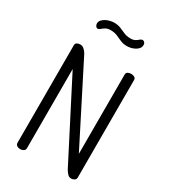

<svg xmlns="http://www.w3.org/2000/svg" viewBox="-226 -1055 1025 1162"><g transform="rotate(30 286.5 -474.0)"><path d="M109 0Q96 0 86 -6.5Q76 -13 76 -26V-706Q76 -720 86 -725.5Q96 -731 109 -731Q121 -731 130 -724.5Q139 -718 147 -708Q155 -698 161 -685L431 -153V-707Q431 -720 441 -725.5Q451 -731 464 -731Q476 -731 486.5 -725.5Q497 -720 497 -707V-26Q497 -13 486.5 -6.5Q476 0 464 0Q450 0 439 -12Q428 -24 420 -38L142 -579V-26Q142 -13 131.5 -6.5Q121 0 109 0ZM357 -863Q330 -863 310 -872Q290 -881 270.5 -889.5Q251 -898 224 -898Q203 -898 189.5 -890Q176 -882 167.5 -874Q159 -866 150 -866Q144 -866 140 -870Q136 -874 133.5 -880Q131 -886 131 -891Q131 -905 140 -915.5Q149 -926 163 -933.5Q177 -941 192.5 -944.5Q208 -948 219 -948Q246 -948 265.5 -940Q285 -932 305 -923Q325 -914 351 -914Q373 -914 385 -921.5Q397 -929 404.5 -936Q412 -943 421 -943Q428 -943 432.5 -939Q437 -935 439 -930Q441 -925 441 -920Q441 -904 432 -893.5Q423 -883 409.5 -876Q396 -869 382 -866Q368 -863 357 -863Z"/></g></svg>

Font: Dosis
Style: Regular
Weight: 400
Designer: EdgarTolentino, PabloImpallari, IginoMarini
Foundry: EdgarTolentino, PabloImpallari, IginoMarini
Version: Version 3.001; ttfautohint (v1.8.2)